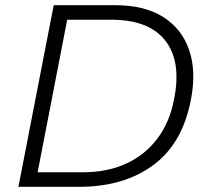

<svg xmlns="http://www.w3.org/2000/svg" viewBox="-20 -720 800 740"><path d="M51 0 187 -700H424Q537 -700 609 -654.5Q681 -609 709 -527Q737 -445 716 -337Q684 -167 570.5 -83.5Q457 0 286 0ZM125 -56H299Q393 -56 465.5 -89Q538 -122 586 -185Q634 -248 651 -338Q680 -483 617 -563.5Q554 -644 409 -644H239Z"/></svg>

Font: REM ExtraLight
Style: Italic
Weight: 250
Italic angle: -11°
Designer: Octavio Pardo
Foundry: Ashler Design
Version: Version 1.005;gftools[0.9.28]